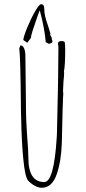

<svg xmlns="http://www.w3.org/2000/svg" viewBox="-20 -872 406 907"><path d="M112 -20Q98 -38 90 -121Q82 -204 80 -311Q80 -335 79 -347Q77 -598 71 -644L77 -658Q100 -655 100 -603L103 -338Q103 -310 108 -232Q114 -162 114 -126Q114 -12 189 -12Q235 -12 248 -222L249 -242Q256 -517 256 -649L255 -658Q254 -662 254 -667Q254 -678 271 -678Q283 -678 286 -672Q288 -662 288 -637Q288 -561 282 -535L283 -529Q283 -516 280 -489L278 -449V-439Q279 -435 279 -429Q277 -405 277 -383Q276 -376 276 -361Q274 -266 272 -196Q269 -109 248 -49Q226 15 177 15Q161 15 142.5 4.5Q124 -6 112 -20ZM196 -673Q191 -737 168 -823Q164 -817 134 -727Q126 -701 126 -693L109 -670L90 -683Q91 -698 108 -740Q125 -782 145 -817Q165 -852 174 -852Q189 -852 189 -831Q189 -798 207 -750L218 -714L217 -708L225 -693L224 -688Q225 -684 226.5 -681.5Q228 -679 228 -677Q228 -668 210 -665Z"/></svg>

Font: Amatic SC
Style: Regular
Weight: 400
Designer: Multiple Designers
Foundry: Vernon Adams
Version: Version 2.505